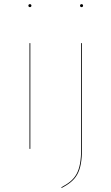

<svg xmlns="http://www.w3.org/2000/svg" viewBox="-20 -728 545 939"><path d="M126.3 -707.8C121.4 -707.8 118.8 -704.1 118.8 -700.4C118.8 -696.7 121.4 -693.1 126.3 -693.1C131.2 -693.1 133.7 -696.7 133.7 -700.4C133.7 -704.1 131.2 -707.8 126.3 -707.8ZM378.9 -707.8C374 -707.8 371.4 -704.1 371.4 -700.4C371.4 -696.7 374 -693.1 378.9 -693.1C383.8 -693.1 386.3 -696.7 386.3 -700.4C386.3 -704.1 383.8 -707.8 378.9 -707.8ZM128.3 -517.2H124.3V0H128.3ZM380.9 -517.2H376.9V-1.6C376.9 116.4 348 151.9 279.9 187.9L281.5 191.4C351.3 154.1 380.9 118.4 380.9 -1.5Z"/></svg>

Font: Fira Sans Four
Style: Regular
Weight: 100
Designer: Carrois Corporate & Edenspiekermann AG
Foundry: Carrois Corporate GbR & Edenspiekermann AG
Version: Version 4.203;PS 004.203;hotconv 1.0.88;makeotf.lib2.5.64775